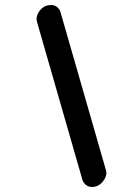

<svg xmlns="http://www.w3.org/2000/svg" viewBox="-20 -747 500 767"><path d="M128 -659Q125 -669 127 -680Q131 -698 146 -712.5Q161 -727 184 -727Q197 -727 206.5 -720Q216 -713 221 -701L403 -68Q406 -58 404 -47Q400 -30 384.5 -15Q369 0 348 0Q335 0 325 -7Q315 -14 310 -26Z"/></svg>

Font: VDS
Style: Italic
Weight: 400
Designer: artmaker
Foundry: artmaker
Version: Version 1.000 2009 initial release